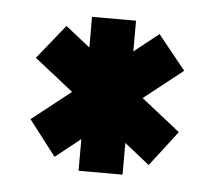

<svg xmlns="http://www.w3.org/2000/svg" viewBox="-34 -634 418 374"><g transform="rotate(5 175.0 -447.5)"><path d="M83 -320 30 -389 106 -449 30 -509 84 -576 132 -538V-598H218V-538L266 -576L320 -509L244 -449L320 -389L267 -320L218 -359V-297H132V-359Z"/></g></svg>

Font: Blaka
Style: Regular
Weight: 400
Designer: Mohamed Gaber
Foundry: Kief Type Foundry
Version: Version 1.003; ttfautohint (v1.8.4.7-5d5b)